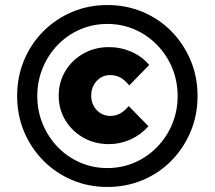

<svg xmlns="http://www.w3.org/2000/svg" viewBox="-20 -731 853 762"><path d="M412 -159Q356.5 -159 311.3 -184.4Q266.2 -209.8 239.6 -253.4Q213 -297 213 -350.7Q213 -405.5 239.5 -449.3Q266 -493 311.2 -518.5Q356.4 -544 412 -544Q459 -544 501.5 -525.5Q544 -507 572 -473L493 -392Q474 -415 456.5 -424Q439 -433 416 -433Q395.5 -433 378.7 -422.3Q361.9 -411.5 351.9 -393.1Q342 -374.7 342 -351.4Q342 -317 364 -294Q386.1 -271 418 -271Q440 -271 457.5 -281Q475 -291 491 -310L569 -230Q539 -196 498.1 -177.5Q457.1 -159 412 -159ZM406.1 11Q330.8 11 266 -16.5Q201.2 -44 152.1 -93.5Q103 -143 75.5 -208.5Q48 -274 48 -350Q48 -426 75.3 -491.5Q102.5 -557 151.8 -606.5Q201 -656 266 -683.5Q331 -711 406.2 -711Q481.4 -711 546.7 -683.5Q612 -656 660.5 -606.5Q709 -557 736.5 -491.7Q764 -426.5 764 -349.7Q764 -274 736.5 -208.5Q709 -143 660.5 -93.5Q612 -44 546.7 -16.5Q481.4 11 406.1 11ZM406 -64Q464 -64 514.5 -86Q565 -108 603.5 -147.5Q642 -187 663.5 -238.9Q685 -290.8 685 -349.9Q685 -409 663.5 -461Q642 -513 603.5 -552.5Q565 -592 514.5 -614Q464 -636 406 -636Q348 -636 297.4 -613.9Q246.9 -591.9 209 -552.7Q171.1 -513.5 149.5 -461.2Q128 -409 128 -349.9Q128 -290.8 149.5 -238.9Q171 -187 208.9 -147.7Q246.9 -108.3 297.4 -86.2Q348 -64 406 -64Z"/></svg>

Font: Red Hat Text VF
Style: Regular
Weight: 400
Designer: Pentagram, MCKL
Foundry: Pentagram, MCKL
Version: Version 1.023